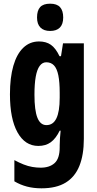

<svg xmlns="http://www.w3.org/2000/svg" viewBox="-20 -782 528 1042"><path d="M192 -557Q230 -557 256 -539Q282 -521 303 -477H311L322 -547H435V-28Q435 58 411 118Q387 178 336.5 209Q286 240 205 240Q162 240 126 230.5Q90 221 58 202V87Q84 101 108 110.5Q132 120 155.5 124Q179 128 201 128Q249 128 276.5 103Q304 78 304 17V7Q304 -10 305.5 -32Q307 -54 309 -73H304Q283 -30 255.5 -10Q228 10 188 10Q116 10 75 -63.5Q34 -137 34 -270Q34 -361 52.5 -425Q71 -489 106.5 -523Q142 -557 192 -557ZM231 -444Q210 -444 195.5 -424.5Q181 -405 174 -366Q167 -327 167 -268Q167 -183 183 -143Q199 -103 232 -103Q250 -103 263.5 -112Q277 -121 286 -139.5Q295 -158 299.5 -186Q304 -214 304 -252V-279Q304 -337 296.5 -373.5Q289 -410 273 -427Q257 -444 231 -444ZM252 -762Q289 -762 306 -743Q323 -724 323 -687Q323 -651 305 -632.5Q287 -614 252 -614Q218 -614 199.5 -632.5Q181 -651 181 -687Q181 -725 198 -743.5Q215 -762 252 -762Z"/></svg>

Font: Noto Sans Display ExtraCondensed
Style: Bold
Weight: 700
Width: 2
Designer: Monotype Design Team
Foundry: Monotype Imaging Inc.
Version: Version 2.003